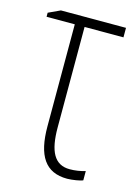

<svg xmlns="http://www.w3.org/2000/svg" viewBox="-90 -580 464 644"><g transform="rotate(15 142.5 -258.0)"><path d="M207 12C224 12 254 7 261 3V-29C244 -24 226 -21 207 -21C154 -21 132 -63 132 -146V-495H267V-528H41L0 -509V-495H98V-141C98 -39 131 12 207 12Z"/></g></svg>

Font: Kathrein 37 Thin Condensed
Style: Regular
Weight: 250
Width: 3
Designer: Lazydogs Typefoundry, based on Open Sans by Ascender Corporation
Foundry: Lazydogs Typefoundry
Version: Version 1.003;PS 001.003;hotconv 1.0.88;makeotf.lib2.5.64775